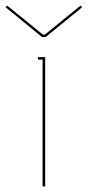

<svg xmlns="http://www.w3.org/2000/svg" viewBox="-82 -669 315 689"><path d="M-56.2 -648.9 71.8 -544.9H79.1L207 -648.9L212.9 -643.1L82 -536.1H68.8L-62 -643.1ZM70.8 -455.1H54.2V-463.9H80.1V0H70.8Z"/></svg>

Font: Rawengulk
Style: Ultralight
Weight: 200
Version: Version 0.92